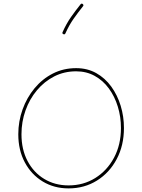

<svg xmlns="http://www.w3.org/2000/svg" viewBox="-20 -1044 785 1065"><path d="M360.4 1Q279.8 1 216.8 -37.4Q153.8 -75.7 117.7 -143.3Q81.5 -210.9 81.5 -299.3Q81.5 -371.1 105.2 -437Q128.9 -502.9 171.9 -554.7Q214.8 -606.4 273.4 -636.2Q332 -666 402.3 -666Q464.8 -666 513.9 -638.4Q563 -610.8 597.2 -563.7Q631.3 -516.6 649.4 -457.3Q667.5 -397.9 667.5 -334Q667.5 -237.3 627.4 -161.6Q587.4 -85.9 517.8 -42.5Q448.2 1 360.4 1ZM360.4 -15.6Q442.9 -15.6 508.5 -56.6Q574.2 -97.7 612.5 -169.4Q650.9 -241.2 650.9 -334Q650.9 -396 633.5 -452.6Q616.2 -509.3 583.7 -553.5Q551.3 -597.7 505.4 -623Q459.5 -648.4 402.3 -648.4Q336.4 -648.4 281.2 -620.4Q226.1 -592.3 185.1 -543.5Q144 -494.6 121.6 -431.6Q99.1 -368.7 99.1 -299.3Q99.1 -214.8 132.8 -150.9Q166.5 -86.9 225.6 -51.3Q284.7 -15.6 360.4 -15.6ZM439 -1021.5Q445.8 -1015.6 440.4 -1009.3Q413.1 -975.1 388.4 -940.2Q363.8 -905.3 342.8 -858.9Q339.4 -851.1 331.5 -854.5Q323.7 -857.9 327.1 -865.7Q348.6 -913.6 374 -949.7Q399.4 -985.8 426.8 -1020Q432.6 -1026.9 439 -1021.5Z"/></svg>

Font: Mikhak Thin
Style: Regular
Weight: 100
Designer: Amin Abedi
Version: Version 3.3